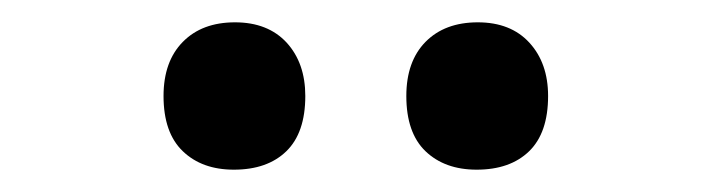

<svg xmlns="http://www.w3.org/2000/svg" viewBox="-20 -744 640 172"><path d="M407 -592Q378.5 -592 361.2 -608.5Q344 -625 344 -658Q344 -689 361.2 -706.5Q378.5 -724 408 -724Q437.5 -724 454.2 -705.8Q471 -687.5 471 -658Q471 -625 454 -608.5Q437 -592 407 -592ZM189.5 -592Q161 -592 143.8 -608.5Q126.5 -625 126.5 -658Q126.5 -689 143.8 -706.5Q161 -724 190.5 -724Q220 -724 236.8 -705.8Q253.5 -687.5 253.5 -658Q253.5 -625 236.5 -608.5Q219.5 -592 189.5 -592Z"/></svg>

Font: Commissioner Medium
Style: Regular
Weight: 500
Designer: Kostas Bartsokas
Foundry: Kostas Bartsokas
Version: Version 1.000; ttfautohint (v1.8.3)